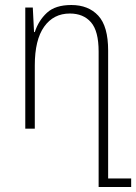

<svg xmlns="http://www.w3.org/2000/svg" viewBox="-20 -514 544 767"><path d="M374 233V-308Q374 -390 343.5 -425Q313 -460 259 -460Q194 -460 156.5 -407.5Q119 -355 119 -253V0H81V-484H111L116 -386H119Q134 -432 167.5 -463Q201 -494 265 -494Q333 -494 372.5 -451.5Q412 -409 412 -312V199H504V233Z"/></svg>

Font: Noto Sans Armenian SemiCondensed ExtraLight
Style: Regular
Weight: 200
Width: 4
Designer: Monotype Design Team
Foundry: Monotype Imaging Inc.
Version: Version 2.008; ttfautohint (v1.8.4.7-5d5b)